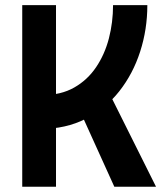

<svg xmlns="http://www.w3.org/2000/svg" viewBox="-20 -713 626 733"><path d="M134.8 -220.7 143.6 -350.1Q212.9 -350.1 263.4 -378.9Q314 -407.7 346.9 -456.5Q379.9 -505.4 395.8 -566.7Q411.6 -627.9 411.6 -693.4H542.5Q542.5 -601.1 515.1 -516.1Q487.8 -431.2 435.3 -364.5Q382.8 -297.9 307.1 -259.3Q231.4 -220.7 134.8 -220.7ZM64.9 0V-693.4H193.8V0ZM416.5 0 277.3 -307.1 397.5 -356.9 575.7 0Z"/></svg>

Font: Cascadia Code
Style: Regular
Weight: 400
Monospace: yes
Designer: Aaron Bell
Foundry: Saja Typeworks
Version: Version 2106.017